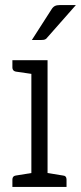

<svg xmlns="http://www.w3.org/2000/svg" viewBox="-20 -739 320 759"><path d="M230 -45Q243 -44 243 -29V0H29V-29Q29 -43 42 -45L104 -55V-447L42 -456Q29 -459 29 -472V-501H168V-55ZM183 -701Q189 -711 196.5 -715Q204 -719 217 -719H280L168 -592Q163 -585 158 -583Q153 -581 144 -581H106Z"/></svg>

Font: Aleo Light
Style: Regular
Weight: 300
Designer: Alessio Laiso
Foundry: Alessio Laiso
Version: Version 2.000